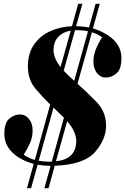

<svg xmlns="http://www.w3.org/2000/svg" viewBox="-20 -860 660 1012"><path d="M381.8 -117.2Q381.8 -166 334 -221.2L274.9 -9.8Q381.8 -21.5 381.8 -117.2ZM241.2 -7.8H252.9L316.9 -239.7Q301.3 -255.9 262.2 -293L184.1 -12.7Q210.9 -7.8 241.2 -7.8ZM299.3 -506.8 353 -698.7Q312 -691.9 287.1 -665.5Q262.2 -639.2 262.2 -596.2Q262.2 -553.2 299.3 -506.8ZM381.8 -701.2H375.5L315.9 -487.3Q335.4 -466.3 371.1 -434.1L443.8 -695.3Q414.6 -701.2 381.8 -701.2ZM472.2 -536.1Q472.2 -592.8 518.1 -663.1Q496.6 -680.2 464.4 -689.9L388.7 -418.5Q438.5 -374.5 488.8 -322.5Q539.1 -270.5 539.1 -198.2Q539.1 -125.5 481 -58.8Q422.9 7.8 268.6 13.7L235.8 131.8H213.9L246.6 14.2Q209.5 13.7 178.2 8.3L144 131.8H122.1L157.7 3.9Q112.8 -7.8 75.2 -32.2Q2.9 -79.6 2.9 -153.8Q2.9 -213.9 29.8 -235.4Q56.6 -256.8 85 -256.8Q113.3 -256.8 132.6 -233.2Q151.9 -209.5 151.9 -173.3Q151.9 -137.2 138.7 -107.2Q125.5 -77.1 105 -44.9Q128.9 -26.9 163.6 -17.1L244.6 -309.1Q208.5 -343.8 167.7 -391.6Q127 -439.5 127 -510.3Q127 -580.6 160.9 -627.4Q194.8 -674.3 247.8 -697Q300.8 -719.7 359.4 -721.7L392.1 -839.8H414.1L381.3 -722.2Q418.5 -721.2 449.2 -715.3L483.9 -839.8H505.9L469.7 -710.4Q511.7 -698.2 547.9 -674.8Q620.1 -627.9 620.1 -554.2Q620.1 -494.1 593.3 -472.7Q566.4 -451.2 538.1 -451.2Q509.8 -451.2 491 -474.9Q472.2 -498.5 472.2 -536.1Z"/></svg>

Font: PlayfairDisplay-BoldItalic
Style: Bold Italic
Weight: 700
Italic angle: -14.9847°
Designer: Claus Eggers Sørensen
Foundry: Claus Eggers Sørensen
Version: Version 1.002;PS 001.002;hotconv 1.0.70;makeotf.lib2.5.58329